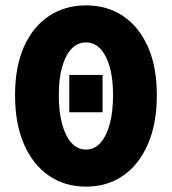

<svg xmlns="http://www.w3.org/2000/svg" viewBox="-20 -683 640 715"><path d="M300 12Q222 12 162.5 -28.5Q103 -69 69.5 -145.5Q36 -222 36 -328Q36 -435 69.5 -509.5Q103 -584 162.5 -623.5Q222 -663 300 -663Q379 -663 438 -623.5Q497 -584 530.5 -509.5Q564 -435 564 -328Q564 -222 530.5 -145.5Q497 -69 438 -28.5Q379 12 300 12ZM300 -126Q331 -126 353.5 -150.5Q376 -175 388.5 -220.5Q401 -266 401 -328Q401 -391 388.5 -434.5Q376 -478 353.5 -501.5Q331 -525 300 -525Q269 -525 246.5 -501.5Q224 -478 211.5 -434.5Q199 -391 199 -328Q199 -266 211.5 -220.5Q224 -175 246.5 -150.5Q269 -126 300 -126ZM238 -265V-404H362V-265Z"/></svg>

Font: Source Code Pro ExtraBold
Style: Regular
Weight: 800
Monospace: yes
Designer: Paul D. Hunt, Teo Tuominen
Foundry: Adobe Systems Incorporated
Version: Version 1.018;hotconv 1.0.116;makeotfexe 2.5.65601